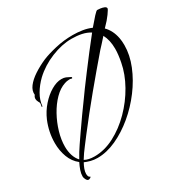

<svg xmlns="http://www.w3.org/2000/svg" viewBox="-175 -775 965 1017"><g transform="rotate(-30 307.5 -267.0)"><path d="M75 111Q67 111 61 100Q55 89 55 80Q55 63 61.5 44Q68 25 78 5Q46 -20 31 -60Q16 -100 16 -146Q16 -212 42 -275Q60 -317 89.5 -350.5Q119 -384 152.5 -403.5Q186 -423 215 -423Q231 -423 241.5 -418.5Q252 -414 265 -407Q269 -406 269 -402Q269 -395 260 -399Q258 -400 255 -400Q252 -400 250 -400Q243 -400 235 -398.5Q227 -397 222 -395Q188 -384 157.5 -353Q127 -322 103.5 -279.5Q80 -237 66.5 -191Q53 -145 53 -103Q53 -74 61 -49Q69 -24 85 -7Q104 -42 126.5 -74.5Q149 -107 164 -129Q190 -167 216.5 -204Q243 -241 270 -278Q276 -287 298 -317Q320 -347 351 -388Q382 -429 416 -473.5Q450 -518 480 -555Q458 -569 430 -575Q402 -581 368 -581Q309 -581 244 -554.5Q179 -528 131 -483Q100 -453 80 -418.5Q60 -384 57 -349Q54 -344 52 -348Q53 -355 54 -359Q55 -363 55 -367Q55 -373 50 -380Q44 -391 44 -400Q44 -412 52 -421Q49 -447 67.5 -471.5Q86 -496 119.5 -518Q153 -540 192 -557Q226 -571 277.5 -583Q329 -595 384 -595Q413 -595 442 -590.5Q471 -586 496 -575Q522 -606 540 -625.5Q558 -645 563 -645Q569 -645 581.5 -643.5Q594 -642 604.5 -637.5Q615 -633 615 -625Q615 -620 597.5 -595.5Q580 -571 552 -543L549 -540Q581 -508 591 -457Q595 -437 595 -412Q595 -352 569.5 -289Q544 -226 500.5 -168Q457 -110 402.5 -64.5Q348 -19 289 8Q230 35 174 35Q152 35 133 30Q114 25 98 18Q89 34 83.5 49.5Q78 65 78 77Q78 85 80 91.5Q82 98 89 101L91 102Q90 105 84.5 108Q79 111 75 111ZM164 20Q225 20 285.5 -11.5Q346 -43 398 -95.5Q450 -148 486 -212Q522 -276 534 -340Q543 -385 543 -420Q543 -473 523 -510Q506 -491 492 -475.5Q478 -460 472 -454Q398 -368 325.5 -280.5Q253 -193 183 -102Q170 -84 146.5 -54Q123 -24 104 7Q127 20 164 20Z"/></g></svg>

Font: The Nautigal
Style: Regular
Weight: 400
Designer: Robert E. Leuschke
Foundry: Robert E. Leuschke
Version: Version 1.100; ttfautohint (v1.8.3)